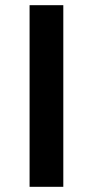

<svg xmlns="http://www.w3.org/2000/svg" viewBox="-20 -720 359 740"><path d="M94 -700H224V0H94Z"/></svg>

Font: mBank SemiBold
Style: Regular
Weight: 600
Designer: Julieta Ulanovsky
Foundry: Julieta Ulanovsky
Version: Version 7.200